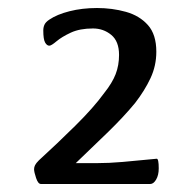

<svg xmlns="http://www.w3.org/2000/svg" viewBox="-20 -672 477 479"><path d="M82 -213Q75 -213 70 -228Q65 -243 65 -250Q65 -255 67.5 -260Q70 -265 77 -272Q122 -313 168 -358.5Q214 -404 240 -440Q260 -465 268.5 -487Q277 -509 277 -535Q277 -569 257.5 -585Q238 -601 212 -601Q179 -601 156.5 -590.5Q134 -580 121 -569Q108 -558 103 -558Q97 -558 92.5 -566Q88 -574 88 -596Q88 -604 91 -610.5Q94 -617 103 -623Q122 -636 153.5 -644Q185 -652 222 -652Q260 -652 294 -642.5Q328 -633 349 -609.5Q370 -586 370 -543Q370 -508 355.5 -477Q341 -446 317 -415Q289 -381 250 -343Q211 -305 169 -265H221Q252 -265 286 -268Q320 -271 344.5 -273.5Q369 -276 371 -276Q376 -276 376 -252Q376 -235 369.5 -224Q363 -213 355 -213Z"/></svg>

Font: BriemHand
Style: Regular
Weight: 400
Designer: Gunnlaugur SE Briem, Eben Sorkin
Foundry: Sorkin Type
Version: Version 1.001; ttfautohint (v1.8.4.7-5d5b)